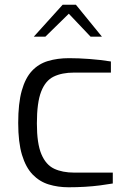

<svg xmlns="http://www.w3.org/2000/svg" viewBox="-20 -786 530 812"><path d="M270 6Q225 6 186 -6Q147 -18 118 -48Q89 -78 73 -131Q57 -184 57 -266Q57 -349 72 -402.5Q87 -456 115 -486Q143 -516 183 -528Q223 -540 272 -540Q312 -540 359 -536.5Q406 -533 449 -526V-479H293Q242 -479 207 -462Q172 -445 154 -398.5Q136 -352 136 -264Q136 -179 155 -134Q174 -89 209 -72.5Q244 -56 294 -56H457V-10Q434 -6 403.5 -2Q373 2 339 4Q305 6 270 6ZM123 -631 245 -766H301L411 -631H363L271 -728L172 -631Z"/></svg>

Font: Exo Thin
Style: Regular
Weight: 400
Version: Version 2.000